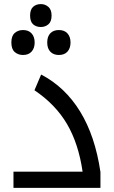

<svg xmlns="http://www.w3.org/2000/svg" viewBox="-20 -905 549 925"><path d="M44.9 -78.1H377.9Q358.4 -212.4 303.2 -306.9Q248 -401.4 146 -470.2L178.2 -545.9Q293.5 -485.8 366 -367.7Q438.5 -249.5 463.9 -76.2V0H44.9ZM176.8 -774.9Q154.3 -774.9 139.6 -787.8Q125 -800.8 125 -830.1Q125 -858.9 139.6 -872.1Q154.3 -885.3 176.8 -885.3Q197.8 -885.3 213.1 -871.8Q228.5 -858.4 228.5 -830.1Q228.5 -800.8 213.1 -787.8Q197.8 -774.9 176.8 -774.9ZM90.8 -640.1Q67.4 -640.1 51 -654.3Q34.7 -668.5 34.7 -700.2Q34.7 -731.9 51 -746.1Q67.4 -760.3 90.8 -760.3Q117.7 -760.3 132.3 -743.9Q147 -727.5 147 -700.2Q147 -672.9 132.3 -656.5Q117.7 -640.1 90.8 -640.1ZM263.7 -640.1Q237.8 -640.1 222.7 -655.8Q207.5 -671.4 207.5 -700.2Q207.5 -729 222.4 -744.6Q237.3 -760.3 263.7 -760.3Q290.5 -760.3 305.2 -743.9Q319.8 -727.5 319.8 -700.2Q319.8 -672.9 305.2 -656.5Q290.5 -640.1 263.7 -640.1Z"/></svg>

Font: Droid Arabic Kufi
Style: Regular
Weight: 400
Designer: Pascal Zoghbi
Foundry: Irfont.ir
Version: Version 1.00 February 28, 2013, initial release